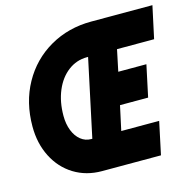

<svg xmlns="http://www.w3.org/2000/svg" viewBox="-103 -804 927 910"><g transform="rotate(-15 361.0 -349.0)"><path d="M425 -160H611L577 0H288Q211 0 151 -37Q91 -74 57.5 -140Q24 -206 24 -289Q24 -407 75.5 -500Q127 -593 218 -645.5Q309 -698 422 -698H722L688 -540H506L484 -435H622L589 -280H451ZM277 -160H283L364 -540H358Q307 -540 266 -509Q225 -478 202 -423.5Q179 -369 179 -300Q179 -260 191.5 -228Q204 -196 226.5 -178Q249 -160 277 -160Z"/></g></svg>

Font: Azeret Mono ExtraBold
Style: Italic
Weight: 800
Italic angle: -12°
Designer: Martin Vácha
Foundry: Displaay
Version: Version 1.000; Glyphs 3.0.3, build 3074